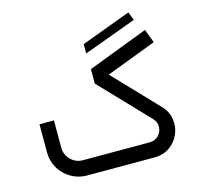

<svg xmlns="http://www.w3.org/2000/svg" viewBox="-108 -867 1020 982"><g transform="rotate(-15 402.0 -375.5)"><path d="M593.1 0Q638.4 0 672.6 -23.9Q706.8 -47.9 722.9 -85.8Q739 -123.8 732.8 -165Q726.5 -206.3 695.6 -238.5L475.2 -469.6L740.4 -570.4L713.2 -642.4L394.3 -520.4V-443.8L635.9 -190.8Q655.1 -170.4 653.9 -144.4Q652.6 -118.4 634.7 -99.7Q616.8 -80.9 589 -80.9H234.2Q209.2 -80.9 188.6 -93.1Q168 -105.2 155.8 -126.1Q143.7 -146.9 143.7 -171.6V-316H67.1V-166.7Q67.1 -121.5 89.4 -83.2Q111.8 -45 150.3 -22.5Q188.8 0 234.2 0ZM671.2 -706.9 654.2 -751.1 391.6 -653.3 392 -604.1Z"/></g></svg>

Font: Arad-VF Thin Dots1
Style: Regular
Weight: 100
Designer: Mohammad Darvishi
Version: Version 1.000;August 30, 2024;FontCreator 15.0.0.2992 64-bit